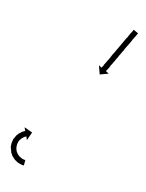

<svg xmlns="http://www.w3.org/2000/svg" viewBox="-123 -569 519 684"><g transform="rotate(15 136.0 -227.0)"><path d="M302 -501Q301 -498 300 -496Q299 -494 298 -492Q297 -490 296 -488Q295 -485 293.5 -482.5Q292 -480 291 -478Q289 -473 286 -466Q284 -462 282.5 -459Q281 -456 279 -452Q277 -449 275.5 -445Q274 -441 272 -438Q271 -434 269 -430Q267 -426 265 -423Q264 -419 262 -415.5Q260 -412 258 -408Q257 -404 255 -400.5Q253 -397 251 -393Q250 -390 248.5 -386.5Q247 -383 245 -380Q244 -377 242.5 -374Q241 -371 239 -368Q238 -364 235 -357Q232 -353 231 -350Q230 -348 229.5 -347Q229 -346 228 -345Q228 -344 228 -343L239 -337L209 -326L198 -357L209 -351Q210 -352 210 -353Q212 -356 213 -358Q214 -360 214.5 -362Q215 -364 216 -366Q218 -369 219 -371.5Q220 -374 221 -376Q224 -382 227 -388Q229 -392 230.5 -395.5Q232 -399 233 -402Q235 -406 236.5 -409.5Q238 -413 240 -416Q242 -420 243.5 -424Q245 -428 247 -431Q249 -435 250.5 -438.5Q252 -442 254 -446Q256 -450 257.5 -453.5Q259 -457 261 -461Q264 -468 267 -474Q269 -477 270.5 -480Q272 -483 273 -486Q274 -489 275.5 -491.5Q277 -494 278 -497Q279 -499 280 -500.5Q281 -502 282 -504Q284 -509 284 -510Q285 -511 285 -511L303 -503Q303 -502 302 -501ZM30 57Q30 57 30 57Q30 57 30 57Q30 57 30 57Q30 57 30 57Q28 57 25 57Q25 57 25 57Q25 57 25 57Q25 57 25 57Q25 57 25 57Q21 56 17 55Q17 55 17 55Q17 55 17 55Q17 55 16.5 55Q16 55 16 55Q12 54 7 52Q7 52 6.5 52Q6 52 6 52Q6 51 6 51Q6 51 6 51Q1 49 -5 45Q-5 45 -5 45Q-5 45 -5 45Q-5 45 -5 45Q-5 45 -5 45Q-10 41 -15 36Q-15 36 -15 36Q-15 36 -16 35Q-16 35 -16 35Q-16 35 -16 35Q-20 29 -24 23Q-24 23 -24 23Q-24 23 -24 23Q-24 23 -24 22.5Q-24 22 -24 22Q-27 15 -29 8Q-29 8 -29 8Q-29 8 -29 8Q-30 8 -30 7.5Q-30 7 -30 7Q-31 0 -31 -7Q-31 -7 -31 -7.5Q-31 -8 -31 -8Q-31 -8 -31 -8Q-31 -8 -31 -8Q-30 -15 -29 -22Q-29 -22 -29 -22.5Q-29 -23 -29 -23Q-29 -23 -29 -23Q-29 -23 -29 -23Q-26 -30 -23 -36Q-23 -36 -23 -36Q-23 -36 -23 -36Q-23 -36 -23 -36.5Q-23 -37 -23 -37Q-20 -42 -16 -47Q-16 -47 -16 -47Q-16 -47 -16 -47Q-16 -47 -16 -47Q-16 -47 -16 -47Q-12 -51 -8 -54Q-8 -54 -8 -54Q-8 -54 -8 -55Q-8 -55 -8 -55Q-8 -55 -8 -55Q-5 -57 -2 -59Q-2 -59 -1.5 -59Q-1 -59 -1 -59Q-1 -59 -1 -59.5Q-1 -60 -1 -60Q1 -61 3 -62Q3 -62 3 -62Q3 -62 3 -62Q3 -62 3 -62Q3 -62 3 -62Q4 -63 5 -63L-1 -75L30 -64L19 -33L14 -45Q13 -45 12 -44Q12 -44 12 -44Q12 -44 12 -44Q12 -44 12 -44Q12 -44 12 -44Q11 -44 9 -42Q9 -42 9 -42Q9 -42 9 -42Q9 -43 9 -43Q9 -43 9 -43Q7 -41 4 -39Q4 -39 4 -39Q4 -39 5 -39Q5 -39 5 -39Q5 -39 5 -39Q2 -37 -1 -34Q-1 -34 -1 -34Q-1 -34 -1 -34Q-1 -34 -1 -34Q-1 -34 -1 -34Q-3 -31 -6 -26Q-6 -26 -6 -26.5Q-6 -27 -6 -27Q-6 -27 -6 -27Q-6 -27 -6 -27Q-8 -22 -10 -17Q-10 -17 -9.5 -17Q-9 -17 -9 -18Q-9 -18 -9 -18Q-9 -18 -9 -18Q-11 -12 -11 -7Q-11 -7 -11 -7Q-11 -7 -11 -7Q-11 -7 -11 -7.5Q-11 -8 -11 -8Q-11 -2 -10 4Q-10 4 -10 4Q-10 4 -10 3Q-10 3 -10 3Q-10 3 -10 3Q-9 9 -6 14Q-6 14 -6 14Q-6 14 -6 14Q-6 13 -6.5 13Q-7 13 -7 13Q-4 18 0 23Q0 23 0 22.5Q0 22 0 22Q-1 22 -1 22Q-1 22 -1 22Q3 26 7 29Q7 29 7 29Q7 29 7 29Q7 29 7 29Q7 29 7 29Q11 31 15 33Q15 33 15 33Q15 33 14 33Q14 33 14 33Q14 33 14 33Q18 35 22 36Q22 36 22 36Q22 36 21 36Q21 36 21 36Q21 36 21 36Q25 36 27 37Q27 37 27 37Q27 37 27 37Q27 37 27 37Q27 37 27 37Q29 37 31 37Q31 37 31 37Q31 37 31 37Q31 37 31 37Q31 37 31 37Q31 37 32 37V57Q31 57 30 57Z"/></g></svg>

Font: FRB American Cursive Just Arrows Black
Style: Bold Italic
Weight: 900
Italic angle: -25°
Version: Version 2.0;Modular Font Editor K font №1